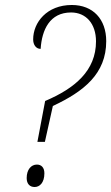

<svg xmlns="http://www.w3.org/2000/svg" viewBox="-20 -744 446 770"><path d="M161 -339 130 -175H160L192 -319C316 -377 406 -448 406 -579C406 -667 353 -724 268 -724C168 -724 113 -654 113 -586C113 -565 124 -548 143 -548C148 -625 180 -694 265 -694C325 -694 365 -649 365 -578C365 -461 281 -390 161 -339ZM119 6C139 6 158 -11 158 -49C158 -73 145 -84 128 -84C105 -84 87 -64 87 -30C87 -6 100 6 119 6Z"/></svg>

Font: Noto Serif Condensed ExtraLight
Style: Italic
Weight: 200
Width: 3
Italic angle: -12°
Designer: Monotype Design Team
Foundry: Monotype Imaging Inc.
Version: Version 2.013